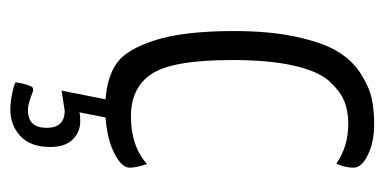

<svg xmlns="http://www.w3.org/2000/svg" viewBox="-206 -344 743 371"><g transform="rotate(90 165.5 -158.5)"><path d="M205 -40Q262 -40 297 -71Q304 -50 304 -38Q304 -22 276.5 -8Q249 6 207 9L197 60Q198 58 215 58Q235 58 249.5 72.5Q264 87 264 116Q264 154 243 173.5Q222 193 192 193Q179 193 166 190.5Q153 188 146 186L139 183Q143 157 149 150Q154 148 158.5 150Q163 152 173.5 155.5Q184 159 193 159Q227 159 227 123Q227 88 194 88L155 94L172 9Q128 6 101.5 -13Q75 -32 57.5 -87.5Q40 -143 40 -239Q40 -308 51 -359Q62 -410 79 -438.5Q96 -467 121.5 -483.5Q147 -500 169.5 -505Q192 -510 220 -510Q254 -510 279 -498Q304 -486 304 -470Q304 -453 296 -437Q263 -460 219 -460Q195 -460 176 -452.5Q157 -445 137.5 -424Q118 -403 107 -355.5Q96 -308 96 -236Q96 -121 122.5 -80.5Q149 -40 205 -40Z"/></g></svg>

Font: Yanone Kaffeesatz Light
Style: Regular
Weight: 300
Designer: Yanone (Cyrillic: Daniel Pouzeot)
Foundry: Yanone
Version: Version 1.003;PS 001.003;hotconv 1.0.88;makeotf.lib2.5.64775